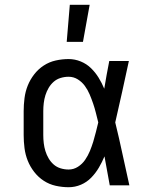

<svg xmlns="http://www.w3.org/2000/svg" viewBox="-20 -775 640 803"><path d="M267 8Q240 8 213 2Q186 -4 163 -19Q140 -34 123 -56Q106 -78 96 -103Q86 -128 82.5 -155.5Q79 -183 79 -210V-310Q79 -337 82.5 -364.5Q86 -392 96 -417Q106 -442 123 -464Q140 -486 163 -501Q186 -516 213 -522Q240 -528 267 -528Q293 -528 317.5 -518Q342 -508 360.5 -490Q379 -472 392.5 -450Q406 -428 416 -404Q421 -433 426 -462Q431 -491 437 -520H519Q505 -456 491 -391.5Q477 -327 462 -263Q478 -198 492 -132Q506 -66 521 0H439Q433 -30 428 -60.5Q423 -91 417 -121Q407 -97 393.5 -74Q380 -51 361.5 -32Q343 -13 318.5 -2.5Q294 8 267 8ZM267 -66Q288 -66 306 -77.5Q324 -89 336 -106.5Q348 -124 356 -143.5Q364 -163 370 -182.5Q376 -202 381 -222.5Q386 -243 391 -263Q386 -283 381 -303Q376 -323 369.5 -342Q363 -361 355 -380Q347 -399 335 -415.5Q323 -432 305.5 -443Q288 -454 267 -454Q250 -454 233.5 -449Q217 -444 204.5 -433Q192 -422 183.5 -407.5Q175 -393 170 -377Q165 -361 163 -344Q161 -327 161 -310V-210Q161 -193 163 -176Q165 -159 170 -143Q175 -127 183.5 -112.5Q192 -98 204.5 -87Q217 -76 233.5 -71Q250 -66 267 -66ZM259 -600 272 -755H355L327 -600Z"/></svg>

Font: Iosevka Plex Etoile
Style: Regular
Weight: 400
Designer: Belleve Invis
Foundry: Belleve Invis
Version: Version 25.1.1; ttfautohint (v1.8.4)